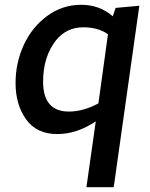

<svg xmlns="http://www.w3.org/2000/svg" viewBox="-20 -550 628 802"><path d="M455 232 562 -526 463 -517 451 -482Q396 -530 319 -530Q240 -530 176.5 -483Q113 -436 79 -361.5Q45 -287 45 -203Q45 -113 89 -51.5Q133 10 219 10Q301 10 380 -43L341 232ZM268 -84Q160 -84 160 -209Q160 -314 215 -383Q259 -436 328 -436Q390 -436 431 -407L391 -118Q327 -84 268 -84Z"/></svg>

Font: Brisa Sans Medium
Style: Italic
Weight: 600
Italic angle: -8°
Designer: Dalton Maag Ltd
Foundry: Dalton Maag Ltd
Version: Version 1.101;July 10, 2019;FontCreator 11.5.0.2425 64-bit